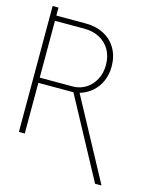

<svg xmlns="http://www.w3.org/2000/svg" viewBox="-134 -845 899 1112"><g transform="rotate(15 315.5 -289.5)"><path d="M76.2 -754.9V-707H252Q314 -707 361.6 -682.1Q409.2 -657.2 435.5 -611.3Q461.9 -565.4 461.9 -504.9Q461.9 -457 444.6 -417.2Q427.2 -377.4 395.8 -349.9Q364.3 -322.3 321.8 -309.6L582 172.9V175.8H544.9L286.6 -303.7H76.2V0H41V-754.9ZM274.4 -335Q315.4 -335 350.6 -356.2Q385.7 -377.4 406.7 -416.3Q427.7 -455.1 427.7 -504.9Q427.7 -556.2 405.8 -594.7Q383.8 -633.3 344 -654.5Q304.2 -675.8 252 -675.8H76.2V-335Z"/></g></svg>

Font: Pretendard Std Thin
Style: Regular
Weight: 100
Designer: Base glyphs from Inter by Rasmus Andersson; Hangeul glyphs from Noto Sans CJK(Source Han Sans) by Jang Soo-young and Kan
Foundry: Kil Hyung-jin
Version: Version 1.309